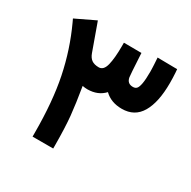

<svg xmlns="http://www.w3.org/2000/svg" viewBox="-150 -810 951 956"><g transform="rotate(30 326.0 -332.0)"><path d="M470.2 -341.8Q408.2 -341.8 369.6 -379.4Q334 -340.8 273.9 -340.3Q259.8 -340.3 245.1 -343.3Q260.7 -249.5 267.1 -185.5Q273.4 -121.6 273.9 -19.5V0H254.4H174.8H155.3V-19.5V-21Q155.3 -201.7 127.9 -335.2Q100.6 -468.8 43.5 -592.3L35.2 -609.9L52.7 -618.2L127.9 -654.3L147.5 -663.6L154.8 -643.6L203.6 -507.8Q211.9 -484.4 227.1 -473.9Q242.2 -463.4 268.1 -463.4Q295.4 -463.4 305.4 -503.4Q315.4 -543.5 315.4 -612.8V-632.3H335L397.9 -631.8H416.5L417.5 -613.3Q423.3 -508.3 425.3 -496.6Q431.2 -463.4 464.4 -463.9Q477.5 -463.9 485.1 -472.2Q492.7 -480.5 497.1 -504.6Q501.5 -528.8 501.5 -572.3Q501.5 -578.6 501.2 -585.7Q501 -592.8 500.7 -600.1Q500.5 -607.4 500 -615Q499.5 -622.6 499 -630.9L497.6 -652.3L519 -651.9L593.3 -650.9H610.8L612.3 -632.8Q614.3 -604 614.3 -572.8Q614.3 -462.4 578.9 -402.1Q543.5 -341.8 470.2 -341.8Z"/></g></svg>

Font: Samim FD-WOL
Style: Bold-FD-WOL
Weight: 700
Foundry: DejaVu fonts team - Redesigned by Saber Rastikerdar
Version: Version 4.0.5